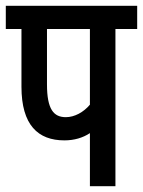

<svg xmlns="http://www.w3.org/2000/svg" viewBox="-20 -642 493 662"><path d="M378 -542H453V-622H0V-542H54V-343C54 -211 111 -158 202 -158C236 -158 266 -167 290 -183V0H378ZM290 -542V-281C268 -255 237 -238 207 -238C165 -238 142 -265 142 -351V-542Z"/></svg>

Font: Noto Sans Devanagari ExtraCondensed Medium
Style: Regular
Weight: 500
Width: 2
Designer: Jelle Bosma - Monotype Design Team
Foundry: Monotype Imaging Inc.
Version: Version 2.004